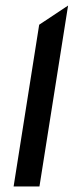

<svg xmlns="http://www.w3.org/2000/svg" viewBox="-20 -671 265 691"><path d="M29 0H122L225 -651L121 -582Z"/></svg>

Font: Charger Sport
Style: BdExtObl
Weight: 700
Designer: Jasper
Foundry: Cannot Into Space Fonts
Version: Version 1.1